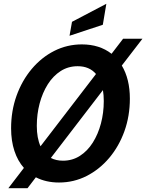

<svg xmlns="http://www.w3.org/2000/svg" viewBox="-20 -948 782 1012"><path d="M291 14Q222.5 14 169 -13.5L125 44H24L106 -63Q73.5 -99.5 56 -152.5Q38.5 -205.5 38.5 -272Q38.5 -363.5 67.2 -443.5Q96 -523.5 147.2 -584.5Q198.5 -645.5 266.2 -679.8Q334 -714 411.5 -714Q504.5 -714 568 -664.5L629 -744H731L622 -602.5Q664.5 -531.5 664.5 -428Q664.5 -336.5 635.8 -256.5Q607 -176.5 555.8 -115.8Q504.5 -55 436.8 -20.5Q369 14 291 14ZM174 -284.5Q174 -220.5 193.5 -177L486 -558Q451 -599 389.5 -599Q339.5 -599 299.8 -573.5Q260 -548 232 -503.8Q204 -459.5 189 -403Q174 -346.5 174 -284.5ZM312 -101Q361.5 -101 401.2 -126.5Q441 -152 469 -196.2Q497 -240.5 512 -297Q527 -353.5 527 -415.5Q527 -446.5 522.5 -473L248 -115.5Q275.5 -101 312 -101ZM346.5 -759.5 359.5 -833 540.5 -928 522 -817.5Z"/></svg>

Font: Cabin Condensed
Style: Bold Italic
Weight: 700
Width: 3
Italic angle: -10°
Designer: Pablo Impallari
Foundry: Pablo Impallari. http://www.impallari.com Igino Marini. http://www.ikern.com
Version: Version 3.001; ttfautohint (v1.8.3)